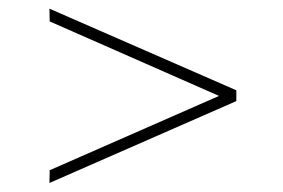

<svg xmlns="http://www.w3.org/2000/svg" viewBox="-20 -543 640 434"><path d="M475.1 -326.2 92.3 -494.6 91.8 -523.4 514.2 -338.9V-314.5L91.8 -129.4L92.3 -158.2Z"/></svg>

Font: TypoPRO Roboto Mono
Style: Regular
Weight: 250
Designer: Google
Version: Version 2.000986; 2015; ttfautohint (v1.3)